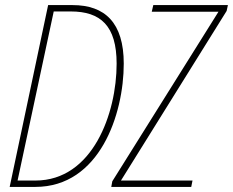

<svg xmlns="http://www.w3.org/2000/svg" viewBox="-20 -734 915 754"><path d="M18 0H119C371 0 466 -285 466 -484C466 -645 392 -714 265 -714H169ZM417 0H731L736 -25H455L870 -691L875 -714H582L576 -688H838L421 -22ZM119 -25H49L191 -689H258C375 -689 438 -633 438 -484C438 -289 344 -25 119 -25Z"/></svg>

Font: Noto Sans Condensed Thin
Style: Italic
Weight: 100
Width: 3
Italic angle: -12°
Designer: Monotype Design Team
Foundry: Monotype Imaging Inc.
Version: Version 2.013